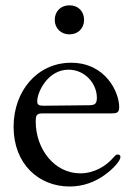

<svg xmlns="http://www.w3.org/2000/svg" viewBox="-20 -677 495 709"><path d="M236.9 11.7C287.6 11.7 332.4 -5.3 370 -33.4C397 -53.3 424.7 -82.4 424.7 -97.3C424.7 -103 420.8 -106.5 414.8 -106.5C407.7 -106.5 404.5 -101.6 396 -92.3C371.1 -63.9 327.8 -36.9 276.3 -36.9C181.1 -36.9 111.9 -126.4 111.9 -228.3C111.9 -248.6 114 -258.2 135.3 -258.2H388.1C411.9 -258.2 420.1 -260.3 420.1 -282.3C420.1 -336.3 370 -445.3 242.5 -445.3C117.2 -445.3 30.2 -340.6 30.2 -208.8C30.2 -71.4 123.2 11.7 236.9 11.7ZM117.5 -303.3C117.5 -337 156.6 -419.7 233 -419.7C294.4 -419.7 337.7 -367.9 337.7 -316.1C337.7 -293.3 329.9 -288.7 309.3 -288.4C186.4 -287.3 144.5 -286.6 142.4 -286.6C124.6 -286.6 117.5 -288.7 117.5 -303.3ZM182.2 -603.7C182.2 -572.1 205.3 -550.1 236.5 -550.1C267.8 -550.1 290.5 -572.1 290.5 -603.7C290.5 -635.7 267.8 -657.7 236.5 -657.3C205.3 -657.7 182.2 -635.7 182.2 -603.7Z"/></svg>

Font: Margiela Serif Text
Style: Regular
Weight: 400
Designer: Andreas Faust, Stefan Endress
Version: Version 1.002;FEAKit 1.0